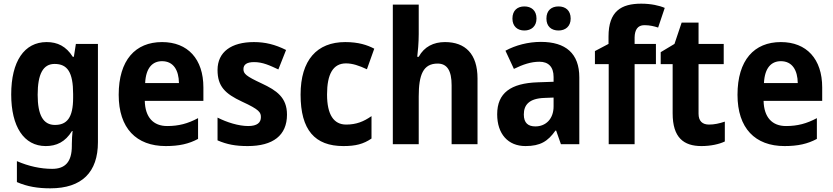

<svg xmlns="http://www.w3.org/2000/svg" viewBox="-20 -785 4533 1045"><path d="M234 -556C112 -556 41 -451 41 -271C41 -96 110 10 229 10C287 10 335 -12 372 -72H375C373 -52 371 -25 371 -1V9C371 96 335 134 264 134C202 134 136 120 72 92V206C129 231 187 240 254 240C426 240 513 152 513 -11V-546H393L382 -476H376C340 -533 293 -556 234 -556ZM277 -437C347 -437 378 -392 378 -273V-253C378 -144 344 -105 279 -105C215 -105 185 -159 185 -269C185 -383 215 -437 277 -437Z M862 -556C717 -556 626 -458 626 -269C626 -87 722 10 882 10C955 10 1008 -2 1058 -29V-142C1002 -112 952 -99 890 -99C814 -99 770 -147 768 -236H1087V-309C1087 -464 1002 -556 862 -556ZM862 -452C924 -452 953 -403 954 -333H770C774 -417 811 -452 862 -452Z M1542 -161C1542 -255 1485 -293 1404 -331C1318 -371 1305 -384 1305 -409C1305 -434 1324 -447 1363 -447C1410 -447 1448 -429 1495 -407L1537 -513C1477 -543 1423 -556 1362 -556C1240 -556 1164 -503 1164 -404C1164 -315 1205 -275 1297 -232C1393 -188 1400 -173 1400 -147C1400 -118 1380 -99 1331 -99C1279 -99 1215 -119 1164 -145V-21C1215 1 1261 10 1328 10C1466 10 1542 -48 1542 -161Z M1849 10C1916 10 1958 -1 2002 -31V-153C1959 -123 1919 -107 1864 -107C1797 -107 1760 -160 1760 -271C1760 -382 1793 -440 1863 -440C1899 -440 1934 -428 1977 -408L2017 -520C1979 -540 1931 -556 1859 -556C1705 -556 1616 -458 1616 -270C1616 -77 1694 10 1849 10Z M2259 -599V-760H2118V0H2259V-260C2259 -378 2283 -439 2362 -439C2414 -439 2438 -400 2438 -321V0H2579V-358C2579 -492 2512 -556 2402 -556C2340 -556 2289 -531 2259 -476H2251C2254 -500 2259 -553 2259 -599Z M2769 -684C2769 -641 2797 -619 2834 -619C2871 -619 2900 -641 2900 -684C2900 -729 2871 -750 2834 -750C2797 -750 2769 -729 2769 -684ZM2954 -684C2954 -641 2981 -619 3020 -619C3057 -619 3086 -641 3086 -684C3086 -729 3057 -750 3020 -750C2982 -750 2954 -729 2954 -684ZM2924 -557C2855 -557 2786 -539 2731 -509L2777 -410C2826 -434 2870 -449 2916 -449C2965 -449 2993 -421 2993 -366V-340L2906 -337C2760 -332 2686 -279 2686 -163C2686 -56 2745 10 2840 10C2921 10 2962 -16 3003 -74H3007L3033 0H3133V-364C3133 -494 3059 -557 2924 -557ZM2942 -252 2993 -254V-206C2993 -137 2950 -97 2894 -97C2855 -97 2831 -115 2831 -162C2831 -215 2861 -249 2942 -252Z M3550 -436V-546H3434V-582C3435 -622 3450 -648 3487 -648C3517 -648 3540 -642 3562 -635L3598 -742C3568 -755 3523 -765 3470 -765C3361 -765 3292 -724 3292 -586V-546L3218 -507V-436H3293V0H3434V-436Z M3839 -107C3803 -107 3782 -126 3782 -166V-436H3919V-546H3782V-662H3690L3651 -546L3576 -501V-436H3641V-168C3641 -36 3701 10 3798 10C3847 10 3894 0 3925 -15V-123C3895 -113 3868 -107 3839 -107Z M4230 -556C4085 -556 3994 -458 3994 -269C3994 -87 4090 10 4250 10C4323 10 4376 -2 4426 -29V-142C4370 -112 4320 -99 4258 -99C4182 -99 4138 -147 4136 -236H4455V-309C4455 -464 4370 -556 4230 -556ZM4230 -452C4292 -452 4321 -403 4322 -333H4138C4142 -417 4179 -452 4230 -452Z"/></svg>

Font: Noto Sans Sinhala UI SemiCondensed
Style: Bold
Weight: 700
Width: 4
Designer: Jelle Bosma - Monotype Design Team
Foundry: Monotype Imaging Inc.
Version: Version 2.006